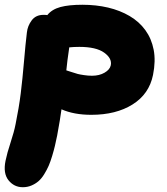

<svg xmlns="http://www.w3.org/2000/svg" viewBox="-45 -554 697 799"><path d="M49.8 225.1Q13.7 225.1 -9.5 196.3Q-32.7 167.5 -22 115.2Q-15.6 83.5 -1 39.1Q13.7 -5.4 20 -38.1Q33.7 -105 41.3 -165.5Q48.8 -226.1 54.9 -298.6Q61 -371.1 66.9 -418.9Q69.8 -446.3 86.9 -469.2Q104 -492.2 136.2 -492.2Q147 -492.2 151.9 -491.2Q170.9 -515.1 206.3 -524.7Q241.7 -534.2 297.9 -534.2Q355 -534.2 404.8 -522.5Q454.6 -510.7 494.4 -487.3Q534.2 -463.9 559.8 -428.7Q585.4 -393.6 594.5 -346.9Q603.5 -300.3 591.8 -242.2Q575.7 -162.6 506.8 -119.4Q438 -76.2 335 -76.2Q262.7 -76.2 210.9 -99.1Q205.6 -58.6 192.9 9.8Q188 34.2 183.6 52.7Q179.2 71.3 172.1 95Q165 118.7 157.5 136Q149.9 153.3 138.9 171.1Q127.9 189 115.2 200Q102.5 210.9 85.9 218Q69.3 225.1 49.8 225.1ZM285.2 -358.9Q262.7 -358.9 243.2 -356.9Q234.4 -297.4 231 -261.2Q234.4 -260.3 252.2 -254.4Q270 -248.5 278.3 -246.3Q286.6 -244.1 304 -241.5Q321.3 -238.8 337.9 -238.8Q368.2 -238.8 390.1 -251.5Q412.1 -264.2 416 -282.2Q421.9 -311 388.4 -335Q355 -358.9 285.2 -358.9Z"/></svg>

Font: Shantell Sans Irregular Bouncy
Style: Italic
Weight: 800
Italic angle: -11.31°
Designer: Stephen Nixon, Anya Danilova, Shantell Martin
Foundry: Arrow Type
Version: Version 1.006;[9816181b4]